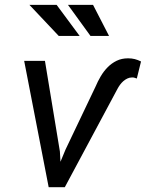

<svg xmlns="http://www.w3.org/2000/svg" viewBox="-20 -783 627 803"><path d="M230.5 -149.4 232.9 -106.4 253.9 -157.2 379.4 -420.4Q388.7 -442.4 401.1 -463.6Q413.6 -484.9 430.2 -501.7Q446.8 -518.6 467.8 -528.8Q488.8 -539.1 515.6 -539.1Q530.8 -539.1 543.5 -535.9Q556.2 -532.7 569.8 -525.9L552.2 -454.6Q546.9 -456.5 542 -458Q537.1 -459.5 531.7 -459Q521.5 -459 512.5 -454.6Q503.4 -450.2 495.8 -443.6Q488.3 -437 482.2 -428.7Q476.1 -420.4 471.7 -412.1L251 0H183.6L81.1 -528.3H168ZM313 -632.8H225.6L103 -762.7H216.8ZM436 -632.8H358.4L264.2 -762.7H369.1Z"/></svg>

Font: Roboto Mono
Style: Italic
Weight: 400
Designer: Google
Version: Version 2.000985; 2015; ttfautohint (v1.3)